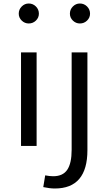

<svg xmlns="http://www.w3.org/2000/svg" viewBox="-20 -833 613 1096"><path d="M144 -699Q121 -699 104 -715.5Q87 -732 87 -755Q87 -779 104 -796Q121 -813 144 -813Q168 -813 185 -796Q202 -779 202 -755Q202 -732 185 -715.5Q168 -699 144 -699ZM436 -699Q413 -699 396 -715.5Q379 -732 379 -755Q379 -779 396 -796Q413 -813 436 -813Q460 -813 477 -796Q494 -779 494 -755Q494 -732 477 -715.5Q460 -699 436 -699ZM100 0V-534H189V0ZM293 243Q264 243 227 235L238 168Q263 173 284 173Q339 173 364 136Q389 99 389 22V-534H479V24Q479 243 293 243Z"/></svg>

Font: Martel Sans
Style: Regular
Weight: 400
Designer: Dan Reynolds and Mathieu Réguer
Foundry: Dan Reynolds and Mathieu Réguer
Version: Version 1.001;PS 001.001;hotconv 1.0.70;makeotf.lib2.5.58329